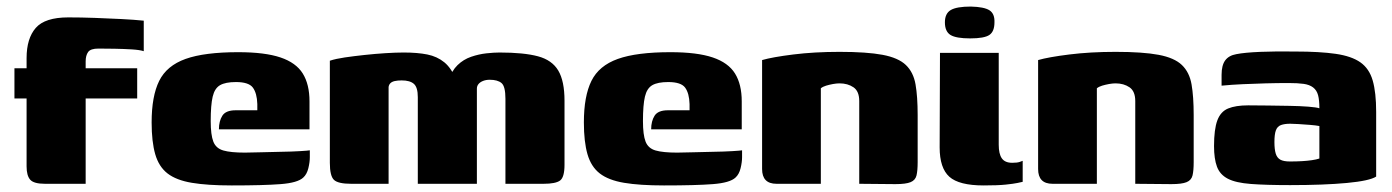

<svg xmlns="http://www.w3.org/2000/svg" viewBox="-20 -560 4242 585"><path d="M24 -352H61V-383Q61 -443 89 -475Q117 -507 188 -507Q227 -507 268.5 -505.5Q310 -504 349.5 -502Q389 -500 418 -497V-404Q406 -408 381.5 -409.5Q357 -411 329 -411.5Q301 -412 280 -412Q256 -412 248.5 -401.5Q241 -391 241 -373V-352H398V-260H241V0H117Q83 0 72 -12.5Q61 -25 61 -53V-260H24Z M686 5Q612 5 564.5 -3Q517 -11 490.5 -31.5Q464 -52 453 -90Q442 -128 442 -187Q442 -267 465 -313.5Q488 -360 545.5 -380.5Q603 -401 706 -401Q787 -401 834.5 -385Q882 -369 902.5 -336Q923 -303 923 -251V-166H647Q647 -191 657.5 -207.5Q668 -224 698 -224H764V-243Q763 -276 750.5 -293Q738 -310 699 -310Q667 -310 650.5 -300.5Q634 -291 628 -265.5Q622 -240 622 -191Q622 -149 630 -128.5Q638 -108 660.5 -101.5Q683 -95 726 -95Q743 -95 773.5 -96Q804 -97 836.5 -97.5Q869 -98 894 -99.5Q919 -101 924 -102V-81Q924 -66 919.5 -47.5Q915 -29 904 -19Q887 -3 835 1Q783 5 686 5Z M1050 0Q1010 0 997.5 -12Q985 -24 985 -64V-375Q1003 -381 1030.5 -385Q1058 -389 1090.5 -392.5Q1123 -396 1154.5 -398Q1186 -400 1210 -400Q1252 -400 1282 -394Q1312 -388 1334 -370Q1356 -352 1371 -314L1347 -315Q1356 -344 1374 -361.5Q1392 -379 1415.5 -387Q1439 -395 1462 -397.5Q1485 -400 1502 -400Q1576 -400 1619 -388.5Q1662 -377 1681 -345Q1700 -313 1700 -253V-58Q1700 -20 1686.5 -10Q1673 0 1636 0H1520Q1520 -65 1520 -129.5Q1520 -194 1520 -259Q1520 -297 1508 -307Q1496 -317 1472 -317Q1461 -317 1452 -313.5Q1443 -310 1438 -304Q1433 -298 1433 -290V0H1253V-264Q1253 -294 1241 -304.5Q1229 -315 1204 -315Q1191 -315 1182.5 -313Q1174 -311 1169.5 -306.5Q1165 -302 1164 -295V0Z M2003 5Q1929 5 1881.5 -3Q1834 -11 1807.5 -31.5Q1781 -52 1770 -90Q1759 -128 1759 -187Q1759 -267 1782 -313.5Q1805 -360 1862.5 -380.5Q1920 -401 2023 -401Q2104 -401 2151.5 -385Q2199 -369 2219.5 -336Q2240 -303 2240 -251V-166H1964Q1964 -191 1974.5 -207.5Q1985 -224 2015 -224H2081V-243Q2080 -276 2067.5 -293Q2055 -310 2016 -310Q1984 -310 1967.5 -300.5Q1951 -291 1945 -265.5Q1939 -240 1939 -191Q1939 -149 1947 -128.5Q1955 -108 1977.5 -101.5Q2000 -95 2043 -95Q2060 -95 2090.5 -96Q2121 -97 2153.5 -97.5Q2186 -98 2211 -99.5Q2236 -101 2241 -102V-81Q2241 -66 2236.5 -47.5Q2232 -29 2221 -19Q2204 -3 2152 1Q2100 5 2003 5Z M2346 0Q2302 0 2302 -45V-377Q2333 -386 2397 -394Q2461 -402 2538 -402Q2621 -402 2669 -393Q2717 -384 2740 -362Q2763 -340 2769.5 -303Q2776 -266 2776 -209V-66Q2776 -40 2772.5 -25.5Q2769 -11 2754.5 -5Q2740 1 2708 1L2598 0V-252Q2598 -282 2580.5 -294Q2563 -306 2538 -306Q2529 -306 2518 -304Q2507 -302 2497 -299Q2487 -296 2481 -291V0Z M2977 5Q2902 5 2872.5 -21.5Q2843 -48 2843 -111L2844 -399H3023V-119Q3023 -91 3032.5 -77.5Q3042 -64 3064 -64Q3079 -64 3086.5 -66.5Q3094 -69 3096 -70V-6Q3092 -5 3080 -2.5Q3068 0 3044 2.5Q3020 5 2977 5ZM2936 -443Q2893 -443 2876 -453.5Q2859 -464 2859 -492Q2859 -519 2877 -529.5Q2895 -540 2938 -540Q2979 -539 2995 -528.5Q3011 -518 3010 -492Q3010 -464 2994.5 -453.5Q2979 -443 2936 -443Z M3187 0Q3143 0 3143 -45V-377Q3174 -386 3238 -394Q3302 -402 3379 -402Q3462 -402 3510 -393Q3558 -384 3581 -362Q3604 -340 3610.5 -303Q3617 -266 3617 -209V-66Q3617 -40 3613.5 -25.5Q3610 -11 3595.5 -5Q3581 1 3549 1L3439 0V-252Q3439 -282 3421.5 -294Q3404 -306 3379 -306Q3370 -306 3359 -304Q3348 -302 3338 -299Q3328 -296 3322 -291V0Z M3911 4Q3837 4 3791 0.5Q3745 -3 3721 -15.5Q3697 -28 3688 -52Q3679 -76 3679 -115Q3679 -166 3689 -193Q3699 -220 3722 -229.5Q3745 -239 3783 -239Q3809 -239 3842.5 -238.5Q3876 -238 3908.5 -237.5Q3941 -237 3966.5 -235Q3992 -233 4000 -230Q4000 -255 3996 -270Q3992 -285 3981 -293.5Q3970 -302 3952 -304.5Q3934 -307 3906 -307Q3871 -307 3835.5 -306Q3800 -305 3766.5 -303.5Q3733 -302 3702 -299V-332Q3702 -361 3713 -376Q3724 -391 3747 -395Q3772 -400 3820.5 -402Q3869 -404 3927 -403Q4001 -403 4049.5 -396Q4098 -389 4125 -370Q4152 -351 4162.5 -314.5Q4173 -278 4173 -219V-22Q4153 -9 4083.5 -2.5Q4014 4 3911 4ZM3910 -68Q3930 -68 3947 -69Q3964 -70 3977.5 -72Q3991 -74 4000 -77V-176Q3990 -178 3971.5 -179.5Q3953 -181 3936 -182Q3919 -183 3911 -183Q3894 -183 3883 -179Q3872 -175 3867.5 -163Q3863 -151 3863 -127Q3863 -105 3867 -92Q3871 -79 3881 -73.5Q3891 -68 3910 -68Z"/></svg>

Font: Genos ExtraBold
Style: Regular
Weight: 800
Designer: Robert E. Leuschke
Foundry: Robert E. Leuschke
Version: Version 1.010